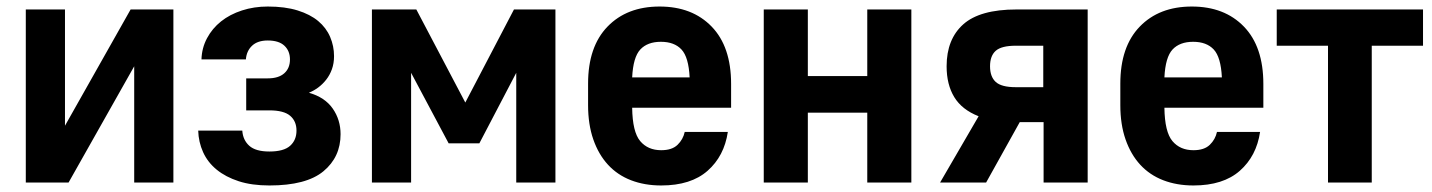

<svg xmlns="http://www.w3.org/2000/svg" viewBox="-20 -559 4384 588"><path d="M59 -530H179V-174L380 -530H511V0H391V-356L190 0H59Z M805 9Q751 9 711 -4Q671 -17 643.5 -39.5Q616 -62 602 -93Q588 -124 587 -159H722Q724 -130 743.5 -112.5Q763 -95 805 -95Q849 -95 868.5 -112.5Q888 -130 888 -159Q888 -188 868.5 -204.5Q849 -221 805 -221H734V-319H800Q833 -319 850.5 -334.5Q868 -350 868 -377Q868 -403 851 -419Q834 -435 800 -435Q769 -435 752 -419Q735 -403 733 -377H597Q598 -412 614 -442Q630 -472 657 -493.5Q684 -515 721 -527Q758 -539 800 -539Q853 -539 891.5 -527Q930 -515 954.5 -494.5Q979 -474 991 -446Q1003 -418 1003 -387Q1003 -365 996.5 -347Q990 -329 979 -315Q968 -301 954.5 -291Q941 -281 926 -275Q975 -261 999 -226.5Q1023 -192 1023 -148Q1023 -78 970.5 -34.5Q918 9 805 9Z M1119 -530H1255L1405 -245L1554 -530H1681V0H1561V-336L1448 -120H1354L1239 -336V0H1119Z M2005 9Q1954 9 1912.5 -7Q1871 -23 1842 -54.5Q1813 -86 1797 -132Q1781 -178 1781 -237V-303Q1781 -416 1840.5 -477.5Q1900 -539 2000 -539Q2100 -539 2159.5 -477.5Q2219 -416 2219 -302V-229H1916Q1917 -155 1940.5 -127Q1964 -99 2005 -99Q2038 -99 2055 -115.5Q2072 -132 2077 -155H2209Q2198 -81 2147 -36Q2096 9 2005 9ZM2004 -431Q1963 -431 1941 -407.5Q1919 -384 1916 -322H2092Q2089 -384 2067 -407.5Q2045 -431 2004 -431Z M2319 -530H2454V-326H2636V-530H2771V0H2636V-214H2454V0H2319Z M2977 -203Q2926 -223 2902.5 -261.5Q2879 -300 2879 -356Q2879 -439 2930 -484.5Q2981 -530 3093 -530H3311V0H3176V-185H3103L3000 0H2859ZM3175 -292V-419H3091Q3047 -419 3029.5 -403.5Q3012 -388 3012 -356Q3012 -324 3029.5 -308Q3047 -292 3091 -292Z M3635 9Q3584 9 3542.5 -7Q3501 -23 3472 -54.5Q3443 -86 3427 -132Q3411 -178 3411 -237V-303Q3411 -416 3470.5 -477.5Q3530 -539 3630 -539Q3730 -539 3789.5 -477.5Q3849 -416 3849 -302V-229H3546Q3547 -155 3570.5 -127Q3594 -99 3635 -99Q3668 -99 3685 -115.5Q3702 -132 3707 -155H3839Q3828 -81 3777 -36Q3726 9 3635 9ZM3634 -431Q3593 -431 3571 -407.5Q3549 -384 3546 -322H3722Q3719 -384 3697 -407.5Q3675 -431 3634 -431Z M4047 -419H3890V-530H4338V-419H4181V0H4047Z"/></svg>

Font: 
Style: 㨦
Weight: 700
Designer: A.Korolkova, Vitaly Kuzmin
Foundry: ParaType Ltd
Version: Version 2.000